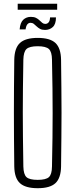

<svg xmlns="http://www.w3.org/2000/svg" viewBox="-20 -1010 407 1036"><path d="M183.5 5.5Q117 5.5 87.5 -21.8Q58 -49 57 -112Q56 -196 55.5 -266.5Q55 -337 55 -403Q55 -469 55.5 -538Q56 -607 57 -687Q58 -750.5 87.5 -778Q117 -805.5 183.5 -805.5Q250 -805.5 279.2 -778Q308.5 -750.5 309.5 -687Q310.5 -607 311.2 -538Q312 -469 312 -403Q312 -337 311.2 -266.5Q310.5 -196 309.5 -112Q308.5 -49 279.2 -21.8Q250 5.5 183.5 5.5ZM183.5 -39.5Q227.5 -39.5 243.8 -54.2Q260 -69 260.5 -111.5Q262.5 -198 263.2 -267Q264 -336 264 -399.2Q264 -462.5 263.2 -531.8Q262.5 -601 260.5 -688Q260 -730.5 243.8 -745.5Q227.5 -760.5 183.5 -760.5Q139 -760.5 123 -745.5Q107 -730.5 106 -688Q104.5 -603 103.8 -535.2Q103 -467.5 103 -404Q103 -340.5 103.8 -270.5Q104.5 -200.5 106 -111.5Q107 -69 123 -54.2Q139 -39.5 183.5 -39.5ZM250 -916H282Q282 -880 265 -864.2Q248 -848.5 223 -848.5Q206.5 -848.5 196 -854.2Q185.5 -860 177.8 -867.5Q170 -875 162.5 -881Q155 -887 144.5 -887Q135 -887 128 -879.2Q121 -871.5 118 -851.5H86Q89 -888 105.5 -903.5Q122 -919 146.5 -919Q163.5 -919 174.5 -913.5Q185.5 -908 193.2 -900.2Q201 -892.5 208 -886.8Q215 -881 224.5 -881Q235 -881 242.2 -889.2Q249.5 -897.5 250 -916ZM75.5 -990H288.5V-957.5H75.5Z"/></svg>

Font: Big Shoulders Text Thin ExtraLight
Style: Regular
Weight: 250
Version: Version 2.002